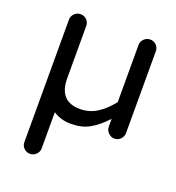

<svg xmlns="http://www.w3.org/2000/svg" viewBox="-133 -622 870 947"><g transform="rotate(20 302.0 -148.5)"><path d="M540 -470.2V-41Q540 -22.5 526.9 -8.8Q513.7 4.9 495.1 4.9Q476.6 4.9 462.9 -8.8Q449.2 -22.5 449.2 -41V-82Q405.3 -35.2 364.7 -12.7Q324.2 9.8 268.1 9.8Q214.8 9.8 174.8 -17.1V172.9Q174.8 191.4 161.1 204.6Q147.5 217.8 128.9 217.8Q110.4 217.8 97.2 204.6Q84 191.4 84 172.9V-470.2Q84 -488.8 97.7 -502Q111.3 -515.1 129.9 -515.1Q148.4 -515.1 161.6 -502Q174.8 -488.8 174.8 -470.2V-195.8Q174.8 -74.2 285.2 -74.2Q333 -74.2 372.6 -98.6Q412.1 -123 449.2 -169.9V-470.2Q449.2 -488.8 462.9 -502Q476.6 -515.1 495.1 -515.1Q513.7 -515.1 526.9 -502Q540 -488.8 540 -470.2Z"/></g></svg>

Font: Aka-Acid-Varela
Style: Regular
Weight: 400
Designer: Joe Prince, Avraham Cornfeld, Cyberella
Foundry: Joe Prince, Avraham Cornfeld, Cyberella
Version: Version 2.000; ttfautohint (v1.5.33-1714) -l 8 -r 50 -G 200 